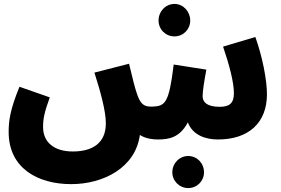

<svg xmlns="http://www.w3.org/2000/svg" viewBox="-20 -704 1430 976"><path d="M867 -519C912 -519 947 -555 947 -600C947 -645 912 -684 867 -684C821 -684 786 -645 786 -600C786 -555 821 -519 867 -519ZM342 232C506 232 669 148 691 -18C722 2 760 5 782 5C840 5 894 -5 935 -82C960 -15 1028 5 1088 5C1243 5 1337 -79 1337 -225C1337 -297 1314 -416 1278 -516L1114 -467C1147 -370 1169 -284 1169 -230C1169 -180 1147 -161 1097 -161C1032 -161 1010 -185 1010 -215C1010 -243 1019 -296 1029 -350L863 -376C839 -179 820 -164 753 -162C711 -161 693 -174 674 -234C667 -254 654 -303 636 -380L460 -335C492 -234 518 -139 518 -77C518 22 452 66 350 66C256 66 199 20 199 -58C199 -101 205 -131 233 -209L79 -263C31 -146 24 -89 24 -33C24 151 172 232 342 232ZM937 252C982 252 1017 216 1017 172C1017 126 982 89 937 89C892 89 856 126 856 172C856 216 892 252 937 252Z"/></svg>

Font: Noto Sans Arabic SemCond Blk
Style: Regular
Weight: 900
Width: 4
Designer: Monotype Design Team, Nadine Chahine, Nizar Qandah and Khaled Hosny
Foundry: Monotype Imaging Inc.
Version: Version 2.012